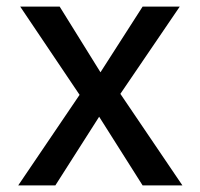

<svg xmlns="http://www.w3.org/2000/svg" viewBox="-20 -559 603 579"><path d="M35 0H147L279 -207L410 0H530L343 -276L522 -539H410L283 -341L160 -539H41L220 -273Z"/></svg>

Font: Noto Sans Mono SemiCondensed Medium
Style: Regular
Weight: 500
Width: 4
Designer: Monotype Design Team
Foundry: Monotype Imaging Inc.
Version: Version 2.014